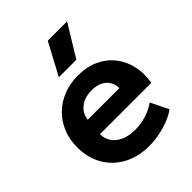

<svg xmlns="http://www.w3.org/2000/svg" viewBox="-218 -886 1023 1023"><g transform="rotate(-45 293.5 -374.0)"><path d="M307 15Q224.5 15 162 -18.5Q99.5 -52 64.5 -112Q29.5 -172 29.5 -252.5Q29.5 -311 49.8 -360Q70 -409 106.8 -444.8Q143.5 -480.5 193.2 -500.2Q243 -520 302.5 -520Q368 -520 418.8 -497Q469.5 -474 503 -432.8Q536.5 -391.5 549.8 -336Q563 -280.5 552 -215.5H165Q165 -180.5 183.2 -154.5Q201.5 -128.5 234.8 -113.8Q268 -99 312.5 -99Q356.5 -99 396.5 -111Q436.5 -123 472 -147.5L520.5 -47.5Q496.5 -29 460.5 -14.8Q424.5 -0.5 384.2 7.2Q344 15 307 15ZM173.5 -316H412Q410.5 -360.5 380.8 -386.5Q351 -412.5 299 -412.5Q247 -412.5 212.8 -386.5Q178.5 -360.5 173.5 -316ZM224.5 -585 320.5 -764.5H466L356.5 -585Z"/></g></svg>

Font: Geologica SemiBold
Style: Regular
Weight: 600
Designer: Sindre Bremnes, Frode Helland
Foundry: Monokrom Skriftforlag AS
Version: Version 1.010;gftools[0.9.28]